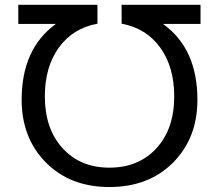

<svg xmlns="http://www.w3.org/2000/svg" viewBox="-20 -752 891 784"><path d="M645.5 -654.3Q786.1 -553.7 786.1 -344.7Q786.1 -187.5 686.5 -87.9Q586.9 11.7 426.8 11.7Q266.6 11.7 167.5 -88.4Q68.4 -188.5 68.4 -344.7Q68.4 -552.7 208 -654.3H54.7V-732.4H377.9V-655.3Q277.3 -636.7 220.2 -557.6Q163.1 -478.5 163.1 -358.4Q163.1 -226.6 235.4 -147Q307.6 -67.4 426.8 -67.4Q545.9 -67.4 618.7 -146.5Q691.4 -225.6 691.4 -358.4Q691.4 -478.5 634.3 -557.6Q577.1 -636.7 476.6 -655.3V-732.4H798.8V-654.3Z"/></svg>

Font: irohakakuC Regular
Style: Regular
Weight: 400
Designer: [Source Han Sans]
Ryoko NISHIZUKA Ë•øÂ°öÊ∂ºÂ≠ê (kana & ideographs); Paul D. Hunt (Latin, Greek & Cyrillic); Wenlong ZHAN
Version: Version 1.001.20160904